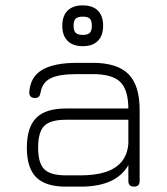

<svg xmlns="http://www.w3.org/2000/svg" viewBox="-20 -695 621 715"><path d="M225 0Q149.5 0 114.8 -34.8Q80 -69.5 80 -145Q80 -221 115 -256Q150 -291 225 -291H458Q457.5 -361.5 427.5 -390.2Q397.5 -419 325 -419H267Q199 -419 168 -403.2Q137 -387.5 131 -350Q129.5 -340.5 124.8 -335.2Q120 -330 110 -330Q99.5 -330 94 -335.8Q88.5 -341.5 89 -352Q93 -409 137.2 -435Q181.5 -461 267 -461H325Q416.5 -461 458.2 -419.2Q500 -377.5 500 -286V-21Q500 0 479 0Q458 0 458 -21V-80Q412 0 281 0ZM225 -42H281Q333.5 -42 371.8 -54Q410 -66 432.2 -92Q454.5 -118 458 -160V-249H225Q167.5 -249 144.8 -226.2Q122 -203.5 122 -145Q122 -87.5 144.8 -64.8Q167.5 -42 225 -42ZM288 -523Q251.5 -523 231.8 -542.8Q212 -562.5 212 -599Q212 -636 231.8 -655.5Q251.5 -675 288 -675Q325 -675 344.5 -655.5Q364 -636 364 -599Q364 -562.5 344.5 -542.8Q325 -523 288 -523ZM288 -565Q307 -565 314.5 -572.8Q322 -580.5 322 -599Q322 -618 314.5 -625.5Q307 -633 288 -633Q269.5 -633 261.8 -625.5Q254 -618 254 -599Q254 -580.5 261.8 -572.8Q269.5 -565 288 -565Z"/></svg>

Font: Jura Light Light
Style: Regular
Weight: 300
Version: Version 5.106